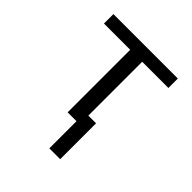

<svg xmlns="http://www.w3.org/2000/svg" viewBox="-198 -662 996 996"><g transform="rotate(45 300.0 -164.0)"><path d="M63.5 -528.3H536.1V-459H343.8V-64H400.4V199.2H320.8V0H255.9V-459H63.5Z"/></g></svg>

Font: Cousine
Style: Regular
Weight: 400
Monospace: yes
Designer: Steve Matteson
Foundry: Ascender Corporation
Version: Version 1.20